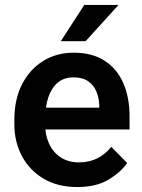

<svg xmlns="http://www.w3.org/2000/svg" viewBox="-20 -753 578 783"><path d="M294.9 9.8Q215.3 9.8 158 -24.2Q100.6 -58.1 69.6 -116.2Q38.6 -174.3 38.6 -245.6V-265.6Q38.6 -347.7 69.8 -408.9Q101.1 -470.2 155.8 -504.2Q210.4 -538.1 280.3 -538.1Q356.4 -538.1 407 -505.1Q457.5 -472.2 482.9 -413.8Q508.3 -355.5 508.3 -278.8V-225.1H97.7V-314H384.8V-323.7Q383.8 -354 373 -379.9Q362.3 -405.8 339.6 -421.6Q316.9 -437.5 279.8 -437.5Q241.2 -437.5 215.6 -416Q189.9 -394.5 177 -356Q164.1 -317.4 164.1 -265.6V-245.6Q164.1 -201.7 180.4 -166.5Q196.8 -131.3 227.8 -111.1Q258.8 -90.8 302.2 -90.8Q343.8 -90.8 376.7 -107.2Q409.7 -123.5 433.6 -154.3L498.5 -88.4Q473.6 -51.3 423.1 -20.8Q372.6 9.8 294.9 9.8ZM323.7 -732.9H463.4L329.1 -585H228Z"/></svg>

Font: Heebo SemiBold
Style: Regular
Weight: 600
Designer: Oded Ezer
Foundry: Ezer Type House
Version: Version 3.100